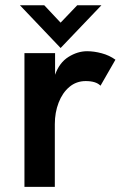

<svg xmlns="http://www.w3.org/2000/svg" viewBox="-20 -726 468 746"><path d="M193 0H75V-519.5H194V-435.5Q210.5 -482.5 246 -504.8Q281.5 -527 318.5 -527Q345.5 -527 375.2 -519Q405 -511 428.5 -494L370.5 -393Q353 -411 313 -411Q276.5 -411 249.5 -388.2Q222.5 -365.5 207.8 -327.2Q193 -289 193 -243.5ZM215.5 -539.5 57.5 -705.5H152L215.5 -638L280 -705.5H374Z"/></svg>

Font: Acari Sans
Style: Bold
Weight: 700
Designer: Alfredo Marco Pradil and Stefan Peev (font) & Cristiano Sobral (main changes)
Foundry: Alfredo Marco Pradil and Stefan Peev (font) & Cristiano Sobral (main changes)
Version: Version 1.063; ttfautohint (v1.8.3)